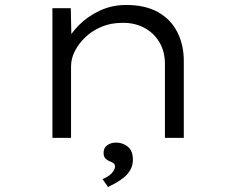

<svg xmlns="http://www.w3.org/2000/svg" viewBox="-20 -555 952 773"><path d="M191 0V-522H265L268 -381L244 -380Q262 -417 296.5 -452.5Q331 -488 380.5 -511.5Q430 -535 488 -535Q565 -535 616.5 -506Q668 -477 694 -425.5Q720 -374 720 -309V0H644V-298Q644 -348 621.5 -385.5Q599 -423 560 -443.5Q521 -464 472 -463Q427 -463 389.5 -447.5Q352 -432 324.5 -406Q297 -380 281.5 -349.5Q266 -319 266 -288V0H229Q216 0 206.5 0Q197 0 191 0ZM415 198 393 166Q408 160 419 152Q430 144 436.5 134Q443 124 443 115Q443 106 436 101.5Q429 97 421 94Q413 91 405 83.5Q397 76 397 60Q397 40 412 29.5Q427 19 447 19Q474 19 494.5 35.5Q515 52 515 88Q515 110 505.5 127.5Q496 145 480.5 158Q465 171 448 180.5Q431 190 415 198Z"/></svg>

Font: Lexend Tera Light
Style: Regular
Weight: 300
Designer: Bonnie Shaver-Troup, Thomas Jockin
Foundry: Lexend
Version: Version 1.007